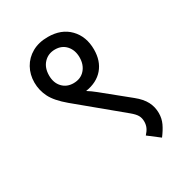

<svg xmlns="http://www.w3.org/2000/svg" viewBox="-168 -749 887 946"><g transform="rotate(-30 275.5 -276.5)"><path d="M71 -470Q71 -515 91.5 -552Q112 -589 150 -610.5Q188 -632 240 -632Q317 -632 362 -585.5Q407 -539 407 -465Q407 -400 371.5 -358.5Q336 -317 271 -307Q282 -300 293.5 -292Q305 -284 317 -274L460 -158Q496 -129 511.5 -99Q527 -69 527 -34Q527 -3 514.5 23.5Q502 50 480 79L416 30Q430 15 437 0Q444 -15 444 -34Q444 -54 435.5 -69Q427 -84 404 -103L166 -300Q111 -346 91 -386Q71 -426 71 -470ZM151 -464Q151 -422 175 -396.5Q199 -371 237 -371Q278 -371 302 -398Q326 -425 326 -467Q326 -508 302.5 -534.5Q279 -561 240 -561Q201 -561 176 -534.5Q151 -508 151 -464Z"/></g></svg>

Font: Noto Sans
Style: Italic
Weight: 400
Italic angle: -12°
Designer: Monotype Design Team
Foundry: Monotype Imaging Inc.
Version: Version 2.013; ttfautohint (v1.8.4.7-5d5b)